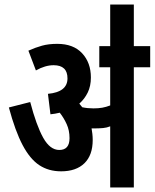

<svg xmlns="http://www.w3.org/2000/svg" viewBox="-20 -825 681 845"><path d="M388 -209Q388 -142 351.5 -106.5Q315 -71 249 -71Q194 -71 153 -98Q112 -125 79.5 -186.5Q47 -248 19 -352L113 -376Q140 -273 170 -219Q200 -165 241 -165Q286 -165 286 -217Q286 -251 273.5 -278.5Q261 -306 243 -329Q223 -324 202 -322L191 -412Q277 -420 277 -480Q277 -538 216 -538Q179 -538 138 -515L105 -602Q136 -616 165 -624Q194 -632 232 -632Q303 -632 341.5 -590.5Q380 -549 380 -484Q380 -446 366 -417.5Q352 -389 329 -369Q335 -362 342 -353Q365 -348 391 -348Q413 -348 430 -351Q447 -354 465 -361V-529H417V-622H641V-529H569V0H465V-269Q450 -263 434 -261.5Q418 -260 402 -260Q393 -260 383 -260Q385 -249 386.5 -236Q388 -223 388 -209ZM465 -616V-805H569V-616Z"/></svg>

Font: Noto Sans ExtraCondensed SemiBold
Style: Italic
Weight: 600
Width: 2
Italic angle: -12°
Designer: Monotype Design Team
Foundry: Monotype Imaging Inc.
Version: Version 2.013; ttfautohint (v1.8.4.7-5d5b)